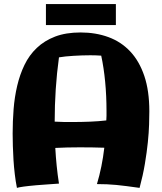

<svg xmlns="http://www.w3.org/2000/svg" viewBox="-20 -891 793 941"><path d="M664.1 29.8Q627.9 24.9 600.8 21.2Q573.7 17.6 550 15.4Q526.4 13.2 503.9 12.2Q481.4 11.2 455.1 11.2Q467.8 -31.2 476.8 -75.7Q485.8 -120.1 491.2 -167Q461.9 -168 431.2 -168.5Q400.4 -168.9 370.1 -168.9Q308.1 -168.9 251 -166Q253.4 -122.1 257.8 -78.4Q262.2 -34.7 269 8.8Q234.4 11.2 207 13.2Q179.7 15.1 158.7 16.8Q137.7 18.6 122.6 20.3Q107.4 22 96.7 23.4Q71.8 26.9 63 29.8Q56.6 -2 52.5 -37.1Q48.3 -72.3 46.1 -107.2Q43.9 -142.1 43 -175.3Q42 -208.5 42 -236.8Q42 -295.9 46.6 -355.5Q51.3 -415 64.2 -470.2Q77.1 -525.4 100.1 -573Q123 -620.6 160.2 -656Q197.3 -691.4 250 -711.7Q302.7 -731.9 375 -731.9Q449.2 -731.9 511.2 -709.2Q573.2 -686.5 617.9 -639.2Q662.6 -591.8 687.3 -518.8Q711.9 -445.8 711.9 -345.2Q711.9 -319.3 710.7 -280.8Q709.5 -242.2 704.6 -193.8Q699.7 -145.5 690.2 -88.6Q680.7 -31.7 664.1 29.8ZM335.9 -293Q378.4 -293 420.7 -294.7Q462.9 -296.4 501 -300.8Q502 -312 502 -323.5Q502 -335 502 -347.2Q502 -421.4 495.4 -490.2Q488.8 -559.1 476.1 -618.2Q464.8 -619.1 451.4 -619.6Q438 -620.1 422.9 -620.1Q402.8 -620.1 381.6 -619.4Q360.4 -618.7 340.1 -617.4Q319.8 -616.2 301.3 -614.3Q282.7 -612.3 269 -609.9Q258.3 -532.2 253.2 -453.9Q248 -375.5 248 -294.9Q269 -293.5 291.3 -293.2Q313.5 -293 335.9 -293ZM547.9 -768.1H205.1V-871.1H547.9Z"/></svg>

Font: Galindo
Style: Regular
Weight: 400
Version: Version 1.000